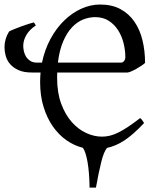

<svg xmlns="http://www.w3.org/2000/svg" viewBox="-20 -650 710 855"><path d="M234.9 -327.1Q234.4 -320.8 234.4 -314.5V-302.2Q234.4 -237.3 252.4 -188.5Q270.5 -139.6 299.3 -106.9Q328.1 -74.2 363.5 -57.9Q398.9 -41.5 434.1 -41.5Q452.1 -41.5 470 -45.9Q487.8 -50.3 507.8 -60.3Q527.8 -70.3 551.3 -85.9Q574.7 -101.6 604 -124Q606.4 -123 609.1 -119.9Q611.8 -116.7 614.3 -113.3Q616.7 -109.9 618.7 -106.7Q620.6 -103.5 621.6 -102.1Q597.2 -76.2 575.7 -57.1Q554.2 -38.1 534.2 -24.9Q514.2 -11.7 495.1 -3.7Q476.1 4.4 456.5 8.8Q442.4 25.4 431.2 70.3Q419.9 115.2 407.2 185.5H378.9Q377.9 118.2 369.9 71.8Q361.8 25.4 349.1 8.3Q310.5 -1.5 276.1 -25.4Q241.7 -49.3 215.6 -86.7Q189.5 -124 174.1 -173.6Q158.7 -223.1 158.7 -284.2Q158.7 -295.4 159.2 -305.9Q159.7 -316.4 160.6 -327.1H122.1Q85.4 -327.1 62 -337.9Q38.6 -348.6 24.7 -365Q10.7 -381.3 5.4 -401.4Q0 -421.4 0 -439.9Q0 -476.6 20.5 -509.8Q28.3 -514.2 43.9 -520.5Q59.6 -526.9 76.4 -533Q93.3 -539.1 108.6 -543.9Q124 -548.8 130.9 -550.3Q132.8 -547.9 135 -544.2Q137.2 -540.5 139.6 -536.6Q112.3 -519 97.9 -494.9Q83.5 -470.7 83.5 -445.8Q83.5 -435.5 86.2 -422.4Q88.9 -409.2 95.9 -397.9Q103 -386.7 114.7 -378.9Q126.5 -371.1 144.5 -371.1H167Q179.2 -429.7 205.3 -477.5Q231.4 -525.4 266.6 -559.3Q301.8 -593.3 342.8 -611.6Q383.8 -629.9 425.8 -629.9Q478.5 -629.9 516.4 -609.4Q554.2 -588.9 578.6 -553.5Q603 -518.1 614.5 -470.7Q626 -423.3 626 -370.1Q622.1 -365.7 611.3 -358.4Q600.6 -351.1 588.1 -344Q575.7 -336.9 564.2 -332Q552.7 -327.1 547.4 -327.1ZM403.8 -573.7Q377 -573.7 350.3 -563.2Q323.7 -552.7 301 -528.8Q278.3 -504.9 261.5 -466.1Q244.6 -427.2 237.8 -371.1H518.6Q526.9 -371.1 532.5 -378.4Q538.1 -385.7 538.1 -396Q538.1 -426.3 530.3 -457.8Q522.5 -489.3 506.1 -515.1Q489.7 -541 464.4 -557.4Q439 -573.7 403.8 -573.7Z"/></svg>

Font: Gentium Plus CyrE
Style: Regular
Weight: 400
Designer: J. Victor Gaultney, Annie Olsen, Iska Routamaa, Becca Hirsbrunner
Foundry: SIL International
Version: Version 5.000